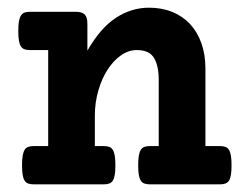

<svg xmlns="http://www.w3.org/2000/svg" viewBox="-20 -482 640 502"><path d="M106 -351.1H58.6Q50.3 -351.1 44.4 -353Q38.6 -355 34.9 -360.4Q31.2 -365.7 29.5 -375.5Q27.8 -385.3 27.8 -400.9Q27.8 -416.5 29.5 -426.3Q31.2 -436 34.9 -441.7Q38.6 -447.3 44.4 -449.2Q50.3 -451.2 58.6 -451.2H177.7Q194.3 -451.2 201.4 -444.1Q208.5 -437 208.5 -420.4V-349.6Q242.7 -409.2 283.2 -435.5Q323.7 -461.9 369.6 -461.9Q403.3 -461.9 430.7 -450.7Q458 -439.5 477.1 -418.9Q496.1 -398.4 506.6 -368.9Q517.1 -339.4 517.1 -302.7V-100.1H554.7Q563 -100.1 568.8 -98.1Q574.7 -96.2 578.4 -90.6Q582 -85 583.7 -75.2Q585.4 -65.4 585.4 -49.8Q585.4 -34.2 583.7 -24.4Q582 -14.6 578.4 -9.3Q574.7 -3.9 568.8 -2Q563 0 554.7 0H372.1Q363.8 0 357.9 -2Q352.1 -3.9 348.4 -9.3Q344.7 -14.6 343 -24.4Q341.3 -34.2 341.3 -49.8Q341.3 -65.4 343 -75.2Q344.7 -85 348.4 -90.6Q352.1 -96.2 357.9 -98.1Q363.8 -100.1 372.1 -100.1H395V-273.9Q395 -310.1 382.6 -330.6Q370.1 -351.1 337.9 -351.1Q315.9 -351.1 296.1 -337.2Q276.4 -323.2 261.2 -299.8Q246.1 -276.4 237.1 -245.1Q228 -213.9 228 -179.7V-100.1H251Q259.3 -100.1 265.1 -98.1Q271 -96.2 274.7 -90.6Q278.3 -85 280 -75.2Q281.7 -65.4 281.7 -49.8Q281.7 -34.2 280 -24.4Q278.3 -14.6 274.7 -9.3Q271 -3.9 265.1 -2Q259.3 0 251 0H68.4Q60.1 0 54.2 -2Q48.3 -3.9 44.7 -9.3Q41 -14.6 39.3 -24.4Q37.6 -34.2 37.6 -49.8Q37.6 -65.4 39.3 -75.2Q41 -85 44.7 -90.6Q48.3 -96.2 54.2 -98.1Q60.1 -100.1 68.4 -100.1H106Z"/></svg>

Font: Courier Prime
Style: Bold
Weight: 700
Monospace: yes
Designer: Alan Dague-Greene
Foundry: Quote-Unquote Apps
Version: Version 1.202